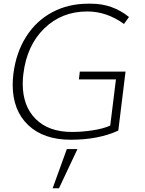

<svg xmlns="http://www.w3.org/2000/svg" viewBox="-20 -743 779 1035"><path d="M263.7 272 340.3 60.5H397.5L297.9 272ZM361.8 10.3Q214.4 10.3 131.3 -69.3Q48.3 -148.9 48.3 -286.6Q48.3 -312.5 52.2 -344.7Q66.4 -459 120.6 -544.7Q174.8 -630.4 261.2 -676.8Q347.7 -723.1 455.6 -723.1H471.2Q586.4 -723.1 675.3 -651.4L648.4 -613.8Q555.2 -681.2 450.7 -681.2Q312.5 -681.2 218.5 -589.6Q124.5 -498 106 -344.7Q102.5 -318.8 102.5 -291.5Q102.5 -170.9 172.6 -101.3Q242.7 -31.7 367.7 -31.7Q422.4 -31.7 478.8 -40.3Q535.2 -48.8 574.2 -65.9L605 -314.9H405.3L410.2 -356.9H656.7L617.7 -39.1Q510.7 10.3 361.8 10.3Z"/></svg>

Font: Muli
Style: ExtraLightItalic
Weight: 200
Italic angle: -7°
Designer: Vernon Adams
Foundry: newtypography
Version: Version 2.0; ttfautohint (v1.00rc1.2-2d82) -l 8 -r 50 -G 200